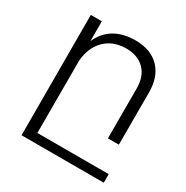

<svg xmlns="http://www.w3.org/2000/svg" viewBox="-169 -667 990 1023"><g transform="rotate(30 326.0 -155.0)"><path d="M168 163.1H606.9V215.8H101.1L100.1 -523.9H168V-401.9Q222.2 -524.4 375 -525.9Q469.2 -525.9 522.2 -471.7Q575.2 -417.5 575.2 -321.8V0H507.8V-306.2Q507.8 -380.4 466.8 -422.1Q425.8 -463.9 352.1 -463.9Q272 -462.4 223.4 -413.6Q174.8 -364.7 168 -282.2Z"/></g></svg>

Font: Montserrat arm Light
Style: Regular
Weight: 300
Designer: Julieta Ulanovsky
Foundry: Julieta Ulanovsky
Version: Version 6.000;PS 006.000;hotconv 1.0.88;makeotf.lib2.5.64775